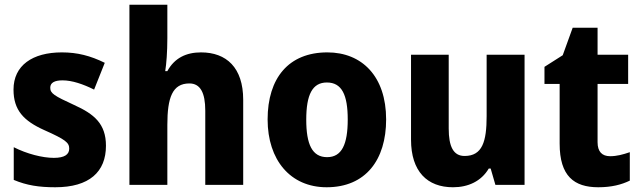

<svg xmlns="http://www.w3.org/2000/svg" viewBox="-20 -780 2703 810"><path d="M427 -165C427 -258 377 -299 293 -337C208 -376 192 -386 192 -410C192 -431 210 -441 244 -441C284 -441 331 -425 377 -402L422 -515C361 -545 306 -559 241 -559C117 -559 37 -504 37 -402C37 -315 80 -270 167 -231C257 -191 272 -178 272 -153C272 -128 252 -114 207 -114C159 -114 93 -131 38 -159V-21C93 2 144 10 213 10C357 10 427 -55 427 -165Z M686 -619V-760H526V0H686V-253C686 -368 707 -428 779 -428C825 -428 846 -389 846 -313V0H1006V-359C1006 -495 935 -559 828 -559C765 -559 716 -535 686 -480H677C682 -510 686 -561 686 -619Z M1609 -276C1609 -458 1507 -559 1361 -559C1198 -559 1109 -451 1109 -276C1109 -105 1205 10 1358 10C1523 10 1609 -106 1609 -276ZM1272 -275C1272 -381 1298 -432 1359 -432C1422 -432 1447 -380 1447 -276C1447 -171 1422 -117 1360 -117C1297 -117 1272 -171 1272 -275Z M2193 -549H2033V-290C2033 -183 2015 -122 1940 -122C1893 -122 1873 -161 1873 -238V-549H1714V-191C1714 -56 1783 10 1891 10C1955 10 2010 -15 2042 -69H2050L2070 0H2193Z M2554 -121C2520 -121 2501 -140 2501 -180V-426H2630V-549H2501V-663H2396L2354 -547L2277 -498V-426H2341V-174C2341 -37 2402 10 2504 10C2560 10 2602 -1 2637 -18V-138C2608 -128 2582 -121 2554 -121Z"/></svg>

Font: Noto Sans Arabic UI SmCn XBd
Style: Regular
Weight: 800
Width: 4
Designer: Monotype Design Team, Nadine Chahine and Nizar Qandah
Foundry: Monotype Imaging Inc.
Version: Version 2.010